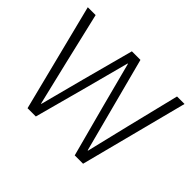

<svg xmlns="http://www.w3.org/2000/svg" viewBox="-145 -937 1176 1176"><g transform="rotate(45 442.5 -349.0)"><path d="M199.2 0 22.9 -698.2H90.8L168.9 -366.2L237.8 -78.1H240.2L315.9 -366.2L404.8 -698.2H479L642.1 -78.1H645L710 -348.1L795.9 -698.2H860.8L680.2 0H607.9L517.1 -339.8L441.9 -627H439L362.8 -339.8L271 0Z"/></g></svg>

Font: Anuphan Light
Style: Regular
Weight: 300
Designer: Mike Abbink, Paul van der Laan, Pieter van Rosmalen, Mint Tantisuwanna
Foundry: Bold Monday; Cadson Demak
Version: Version 3.002;hotconv 1.0.109;makeotfexe 2.5.65596